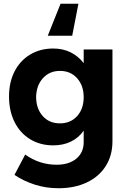

<svg xmlns="http://www.w3.org/2000/svg" viewBox="-20 -801 684 1021"><path d="M578 -538V-50Q578 26 542 82.5Q506 139 441 169.5Q376 200 291 200Q225 200 165.5 181Q106 162 57 129L114 21Q190 75 281 75Q347 75 386 42.5Q425 10 425 -45V-106Q398 -68 357 -48Q316 -28 263 -28Q194 -28 140.5 -60.5Q87 -93 57.5 -152Q28 -211 28 -288Q28 -364 57.5 -421.5Q87 -479 140.5 -511Q194 -543 263 -543Q315 -543 356 -522.5Q397 -502 425 -465V-538ZM172 -284Q173 -222 207.5 -183.5Q242 -145 299 -145Q355 -145 390 -183.5Q425 -222 425 -284Q425 -346 390 -385Q355 -424 299 -424Q243 -424 208 -385Q173 -346 172 -284ZM364 -611H234L302 -781H397Z"/></svg>

Font: Argentum Sans SemiBold
Style: Regular
Weight: 600
Designer: Julieta Ulanovsky (Modified by Cristiano Sobral)
Foundry: Julieta Ulanovsky
Version: Version 5.001;November 22, 2018;FontCreator 11.5.0.2425 64-b